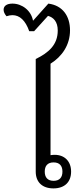

<svg xmlns="http://www.w3.org/2000/svg" viewBox="-60 -1039 424 1064"><path d="M236 5C299 5 334 -31 334 -88C334 -145 298 -181 243 -181C234 -181 224 -180 220 -179V-686C284 -726 328 -790 328 -871C328 -950 287 -1009 208 -1019L123 -924C113 -980 63 -1019 9 -1019C-24 -1019 -40 -1005 -40 -985C-40 -974 -35 -962 -24 -949C-12 -953 -1 -955 9 -955C49 -955 81 -926 102 -866H129L206 -951C236 -943 260 -919 260 -870C260 -791 210 -747 138 -712V-88C138 -29 175 5 236 5ZM237 -37C203 -37 188 -57 188 -88C188 -119 203 -139 237 -139C271 -139 286 -119 286 -88C286 -57 271 -37 237 -37Z"/></svg>

Font: Noto Serif Thai
Style: Regular
Weight: 400
Designer: Monotype Design Team
Foundry: Monotype Imaging Inc.
Version: Version 1.901